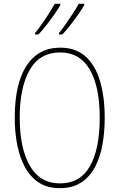

<svg xmlns="http://www.w3.org/2000/svg" viewBox="-20 -1066 624 1003"><path d="M527 -451Q527 -376 515 -309.5Q503 -243 475.5 -192Q448 -141 403 -112Q358 -83 293 -83Q227 -83 182 -113Q137 -143 109.5 -194.5Q82 -246 69.5 -312Q57 -378 57 -451Q57 -628 118.5 -722.5Q180 -817 295 -817Q376 -817 427 -771Q478 -725 502.5 -642.5Q527 -560 527 -451ZM83 -451Q83 -292 136 -200Q189 -108 293 -108Q399 -108 450 -198Q501 -288 501 -451Q501 -615 448.5 -703.5Q396 -792 295 -792Q187 -792 135 -700.5Q83 -609 83 -451ZM420 -1039Q410 -1021 390.5 -993Q371 -965 348 -935.5Q325 -906 306 -886H288V-893Q305 -914 325 -942.5Q345 -971 363 -999Q381 -1027 391 -1046H420ZM295 -1039Q285 -1021 265.5 -993Q246 -965 223 -935.5Q200 -906 181 -886H163V-893Q181 -915 201 -943.5Q221 -972 238 -999.5Q255 -1027 266 -1046H295Z"/></svg>

Font: Noto Sans Kannada UI Condensed Thin
Style: Regular
Weight: 100
Width: 3
Designer: Jelle Bosma - Monotype Design Team
Foundry: Monotype Imaging Inc.
Version: Version 2.005; ttfautohint (v1.8.4.7-5d5b)